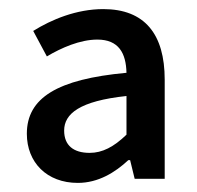

<svg xmlns="http://www.w3.org/2000/svg" viewBox="-20 -830 433 422"><path d="M151 -428C196 -428 233 -451 262 -478H266L276 -437H342V-655C342 -755 298 -810 207 -810C148 -810 93 -787 53 -762L83 -706C115 -725 156 -743 194 -743C241 -743 257 -713 258 -670C106 -656 39 -615 39 -536C39 -473 83 -428 151 -428ZM177 -494C142 -494 121 -510 121 -543C121 -580 155 -608 258 -619V-534C230 -507 205 -494 177 -494Z"/></svg>

Font: Source Han Sans JP Medium
Style: Regular
Weight: 500
Designer: Ryoko NISHIZUKA 西塚涼子 (kana, bopomofo & ideographs); Paul D. Hunt (Latin, Greek & Cyrillic); Sandoll Communications 산돌커뮤니
Foundry: Adobe
Version: Version 2.002;hotconv 1.0.116;makeotfexe 2.5.65601